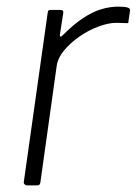

<svg xmlns="http://www.w3.org/2000/svg" viewBox="-20 -560 413 580"><path d="M62 0Q57 0 54 -3.5Q51 -7 52 -11L124 -521Q125 -527 126.5 -528.5Q128 -530 132 -530H162Q167 -530 169.5 -528Q172 -526 171 -520L161 -456Q160 -450 163 -449.5Q166 -449 170 -454Q202 -486 230.5 -505Q259 -524 285.5 -532Q312 -540 338 -540Q358 -540 366 -537Q374 -534 373 -529L368 -495Q368 -492 367.5 -491Q367 -490 365 -490Q359 -490 351 -490.5Q343 -491 331 -491Q308 -491 278 -480Q248 -469 220.5 -450Q193 -431 173.5 -407.5Q154 -384 151 -359L102 -9Q101 -4 99 -2Q97 0 92 0H62Z"/></svg>

Font: Libre Franklin ExtraLight
Style: Italic
Weight: 250
Italic angle: -8°
Designer: Pablo Impallari, Rodrigo Fuenzalida, Nhung Nguyen
Foundry: Impallari Type
Version: Version 3.000